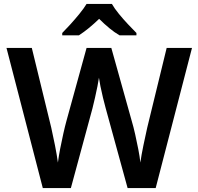

<svg xmlns="http://www.w3.org/2000/svg" viewBox="-20 -958 1011 978"><path d="M958 -714 773 0H630L518 -408Q512 -430 504.5 -460.5Q497 -491 491.5 -519Q486 -547 484 -562Q482 -547 476.5 -519Q471 -491 464 -460.5Q457 -430 451 -406L341 0H198L13 -714H142L241 -308Q250 -269 260 -218Q270 -167 275 -130Q279 -162 286.5 -200.5Q294 -239 302.5 -277Q311 -315 319 -344L421 -714H547L651 -342Q660 -312 668.5 -274Q677 -236 684.5 -197.5Q692 -159 695 -130Q700 -167 710.5 -217.5Q721 -268 730 -308L829 -714ZM550 -938Q563 -915 585.5 -887.5Q608 -860 632.5 -834Q657 -808 675 -790V-778H589Q563 -793 537 -814.5Q511 -836 485 -862Q458 -836 433 -815.5Q408 -795 382 -778H297V-790Q316 -809 339.5 -835Q363 -861 385 -888Q407 -915 421 -938Z"/></svg>

Font: Noto Sans Lao UI SemBd
Style: Regular
Weight: 600
Designer: Monotype Design Team
Foundry: Monotype Imaging Inc.
Version: Version 2.000; ttfautohint (v1.8.4.7-5d5b)